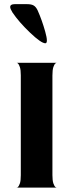

<svg xmlns="http://www.w3.org/2000/svg" viewBox="-20 -902 353 923"><path d="M253 0H60Q60 2 65.5 -2.5Q71 -7 75.5 -20Q80 -33 80 -60V-540Q80 -566 75.5 -579.5Q71 -593 65.5 -597.5Q60 -602 60 -600H253Q253 -602 247 -597.5Q241 -593 236.5 -579.5Q232 -566 232 -539V-60Q232 -34 236.5 -20.5Q241 -7 247 -2.5Q253 2 253 0ZM111 -882Q131 -882 142 -875.5Q153 -869 161 -852Q182 -805 197.5 -749.5Q213 -694 198 -694Q178 -694 124.5 -745Q71 -796 40 -842Q29 -860 29 -868Q29 -882 50 -882Z"/></svg>

Font: Red Rose Bold
Style: Regular
Weight: 700
Designer: jaikishan Patel
Version: Version 1.000